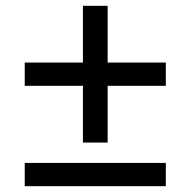

<svg xmlns="http://www.w3.org/2000/svg" viewBox="-20 -640 655 660"><path d="M65 -345H265V-150H350V-345H550V-425H350V-620H265V-425H65ZM65 0H550V-80H65Z"/></svg>

Font: Jost
Style: Regular
Weight: 400
Version: Version 3.710